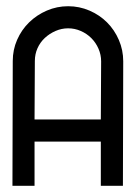

<svg xmlns="http://www.w3.org/2000/svg" viewBox="-20 -597 435 617"><path d="M21 -401Q21 -437 35 -469Q49 -501 73.5 -525Q98 -549 130.5 -563Q163 -577 199 -577Q235 -577 267.5 -563Q300 -549 324 -525Q348 -501 362 -468.5Q376 -436 376 -400L375 0H304V-142H91V0H20ZM199 -506Q178 -506 158.5 -497.5Q139 -489 124 -475Q109 -461 100.5 -442Q92 -423 92 -401L91 -213H304L305 -400Q305 -421 296.5 -440.5Q288 -460 273.5 -474.5Q259 -489 239.5 -497.5Q220 -506 199 -506Z"/></svg>

Font: Googee
Style: Regular
Weight: 400
Designer: Peter Wiegel
Foundry: CATFonts Peter Wiegel
Version: 1.000